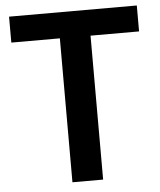

<svg xmlns="http://www.w3.org/2000/svg" viewBox="-52 -759 672 804"><g transform="rotate(-5 284.5 -357.0)"><path d="M349 0H220V-605H16V-714H553V-605H349Z"/></g></svg>

Font: Noto Sans Lao Looped SemiBold
Style: Regular
Weight: 600
Designer: Mark Frömberg, Ben Mitchell
Foundry: The Fontpad Ltd
Version: Version 1.002; ttfautohint (v1.8.4.7-5d5b)